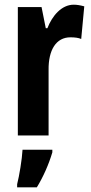

<svg xmlns="http://www.w3.org/2000/svg" viewBox="-20 -577 387 818"><path d="M294 -557C242 -557 202 -509 182 -457H175L157 -547H56V0H187V-279C186 -364 219 -418 280 -418C299 -418 314 -416 326 -411L339 -550C320 -555 307 -557 294 -557ZM203 72V61H76C74 101 62 173 53 208V221H137C164 177 188 123 203 72Z"/></svg>

Font: Noto Sans Georgian ExtraCondensed Bold
Style: Regular
Weight: 700
Width: 2
Designer: Monotype Design Team, Akaki Razmadze
Foundry: Google LLC
Version: Version 2.005